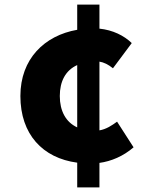

<svg xmlns="http://www.w3.org/2000/svg" viewBox="-20 -770 649 838"><path d="M317 -214C267 -237 241 -286 241 -351C241 -415 266 -463 317 -486ZM491 -239C469 -223 444 -206 414 -201V-501C433 -498 452 -489 473 -472L555 -582C521 -615 472 -639 414 -645V-750H317V-640C174 -615 69 -513 69 -351C69 -184 166 -80 317 -60V48H414V-59C465 -66 518 -88 563 -127Z"/></svg>

Font: Noto Sans T Chinese Black
Style: Bold
Weight: 900
Designer: Ryoko NISHIZUKA (kana & ideographs); Paul D. Hunt (Latin, Greek & Cyrillic); Wenlong ZHANG (bopomofo); Sandoll Communica
Foundry: Adobe Systems Incorporated
Version: Version 1.000;PS 1;hotconv 1.0.78;makeotf.lib2.5.61930